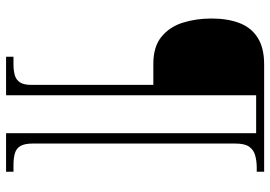

<svg xmlns="http://www.w3.org/2000/svg" viewBox="-152 -648 911 648"><g transform="rotate(90 304.0 -324.5)"><path d="M172 111V86H197Q219 86 234.5 81.5Q250 77 258.5 64Q267 51 267 26V-386H196Q138 -386 104.5 -413.5Q71 -441 57 -485.5Q43 -530 43 -582Q43 -636 58 -676Q73 -716 107.5 -738Q142 -760 198 -760H560V-735H547Q525 -735 506 -730Q487 -725 476 -710Q465 -695 465 -663V21Q465 48 473 62Q481 76 497 81Q513 86 539 86H560V111H430V-733H302V111Z"/></g></svg>

Font: Noto Serif Khmer ExtraLight
Style: Regular
Weight: 250
Version: Version 2.003